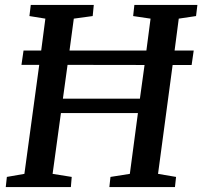

<svg xmlns="http://www.w3.org/2000/svg" viewBox="-20 -763 825 783"><path d="M3.5 0 8 -41.5 79.5 -54 140 -498.5H67.5L76 -557H148L165 -687L100 -697.5L105.5 -743H362.5L358 -697.5L281 -687L263.5 -557H577L594 -687L523 -697.5L528 -743H785L779.5 -697.5L709 -687L692 -557H770L761.5 -498H684L624.5 -54L698 -41.5L693.5 0H426L430.5 -41.5L509.5 -54L542.5 -302H228.5L194.5 -54L272.5 -41.5L269 0ZM236.5 -360.5H550.5L569.5 -498L255.5 -498.5Z"/></svg>

Font: Merriweather Medium
Style: Italic
Weight: 500
Italic angle: -7.8°
Version: Version 2.101